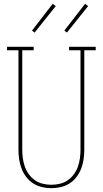

<svg xmlns="http://www.w3.org/2000/svg" viewBox="-20 -981 540 1009"><path d="M250 8Q225 8 200 2Q175 -4 154 -17.5Q133 -31 117.5 -51.5Q102 -72 93 -96Q84 -120 80.5 -145Q77 -170 77 -195V-717H17V-735H157V-717H97V-195Q97 -172 100 -149.5Q103 -127 110.5 -105.5Q118 -84 131.5 -65.5Q145 -47 163.5 -34Q182 -21 204.5 -15.5Q227 -10 250 -10Q273 -10 295.5 -15.5Q318 -21 336.5 -34Q355 -47 368.5 -65.5Q382 -84 389.5 -105.5Q397 -127 400 -149.5Q403 -172 403 -195V-717H343V-735H483V-717H423V-195Q423 -170 419.5 -145Q416 -120 407 -96Q398 -72 382.5 -51.5Q367 -31 346 -17.5Q325 -4 300 2Q275 8 250 8ZM332 -810 318 -820 427 -961 443 -949ZM162 -810 148 -820 257 -961 273 -949Z"/></svg>

Font: Iosevka Curly Slab Thin
Style: Regular
Weight: 100
Monospace: yes
Designer: Belleve Invis
Foundry: Belleve Invis
Version: Version 22.1.2; ttfautohint (v1.8.4)